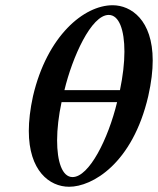

<svg xmlns="http://www.w3.org/2000/svg" viewBox="-20 -701 603 733"><path d="M106 -334C95 -284 90 -239 90 -201C90 -50 168 12 244 12C332 12 486 -76 546 -334C558 -387 563 -432 563 -470C563 -625 480 -681 410 -681C301 -681 160 -565 106 -334ZM395 -644C435 -644 455 -586 455 -504C455 -460 449 -410 438 -357H226C256 -482 328 -644 395 -644ZM427 -311C393 -170 320 -25 257 -25C217 -25 198 -85 198 -165C198 -209 204 -260 215 -311Z"/></svg>

Font: Linux Libertine O
Style: Bold Italic
Weight: 700
Italic angle: -11.5°
Designer: Philipp H. Poll
Foundry: Philipp H. Poll
Version: Version 4.1.0